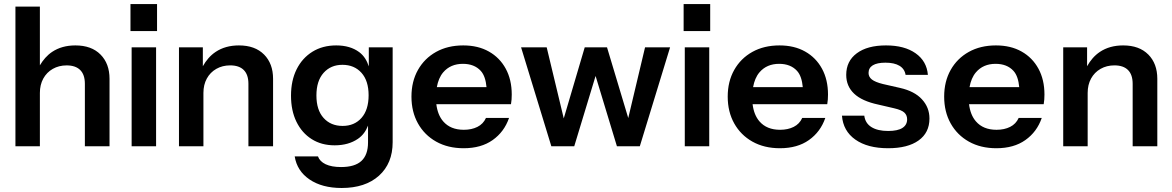

<svg xmlns="http://www.w3.org/2000/svg" viewBox="-20 -734 5848 958"><path d="M481.5 -461.9C451.4 -492.3 409.7 -507.4 356.1 -507.4C310.9 -507.4 272.2 -496.6 239.9 -475C214.2 -457.7 194.9 -434.6 179 -408.1V-701H57V-4.1H179V-270.3C179 -297.4 184.6 -321.2 195.9 -341.9C207.2 -362.5 223 -378.7 243.3 -390.3C263.7 -401.9 286.7 -407.7 312.5 -407.7C342.2 -407.7 364.8 -400 380.3 -384.5C395.8 -369 403.5 -346.1 403.5 -315.8V-4.1H526.5V-340.9C526.5 -391.3 511.5 -431.6 481.5 -461.9Z M758.8 -4.1V-497.7H636.8V-4.1ZM763.6 -579V-713.6H631V-579Z M1297.5 -461.9C1267.4 -492.3 1225.7 -507.4 1172.1 -507.4C1126.9 -507.4 1088.2 -496.6 1055.9 -475C1028.7 -456.8 1008.3 -432.2 992.1 -403.6V-497.8H873V-4.2H995V-270.3C995 -297.5 1000.6 -321.3 1011.9 -342C1023.2 -362.6 1039 -378.8 1059.3 -390.4C1079.7 -402 1102.7 -407.8 1128.5 -407.8C1158.2 -407.8 1180.8 -400.1 1196.3 -384.6C1211.8 -369.1 1219.5 -346.2 1219.5 -315.8V-4.2H1342.5V-341C1342.5 -391.3 1327.5 -431.7 1297.5 -462Z M1820.2 -497.7V-402.8C1810.8 -431.4 1796.2 -456.2 1772.2 -474C1742.2 -496.3 1704 -507.4 1657.5 -507.4C1612.4 -507.4 1572.8 -496.9 1539 -476C1505.1 -455 1478.8 -425.8 1460.1 -388.4C1441.4 -350.9 1432 -307 1432 -256.7C1432 -207 1441 -163.6 1459.1 -126.5C1477.2 -89.4 1502.5 -60.5 1535.1 -39.9C1567.7 -19.2 1605.9 -8.9 1649.8 -8.9C1695.6 -8.9 1734.3 -19.7 1765.9 -41.3C1790.9 -58.4 1806.2 -81.3 1816.3 -107.3V-23.4C1816.3 17.9 1805.3 48.7 1783.4 69C1761.4 89.3 1727.6 99.5 1681.7 99.5C1650.1 99.5 1624.5 94.8 1604.8 85.5C1585.1 76.1 1572.4 63 1566.5 46.3H1450.4C1458.1 94.7 1482.8 133.1 1524.4 161.4C1566.1 189.8 1619.5 204 1684.6 204C1763.4 204 1825.5 183.5 1871 142.6C1916.5 101.6 1939.2 45.9 1939.2 -24.4V-497.7ZM1783.9 -145.9C1760.3 -119.1 1728.8 -105.7 1689.5 -105.7C1650.1 -105.7 1618.5 -118.9 1594.6 -145.4C1570.7 -171.9 1558.8 -209.3 1558.8 -257.7C1558.8 -306.1 1570.7 -343.7 1594.6 -370.5C1618.5 -397.2 1649.8 -410.6 1688.5 -410.6C1727.9 -410.6 1759.5 -397.4 1783.4 -370.9C1807.2 -344.5 1819.2 -307 1819.2 -258.7C1819.2 -210.3 1807.4 -172.7 1783.9 -145.9Z M2503.4 -391.3C2483.4 -428 2455.4 -456.6 2419.2 -476.9C2383.1 -497.3 2340.5 -507.4 2291.4 -507.4C2239.8 -507.4 2194.7 -496.6 2155.9 -475C2117.2 -453.4 2087 -423.4 2065.4 -385C2043.8 -346.6 2033 -302.2 2033 -251.9C2033 -201.5 2043.8 -157 2065.4 -118.3C2087 -79.6 2117.4 -49.2 2156.4 -27.3C2195.5 -5.4 2241.1 5.6 2293.4 5.6C2351.5 5.6 2399.7 -7.9 2438.1 -35.1C2476.5 -62.2 2503.8 -98.9 2519.9 -145.4H2404.7C2395.7 -125.4 2381.5 -110.6 2362.1 -100.9C2342.7 -91.2 2320.2 -86.4 2294.4 -86.4C2249.8 -86.4 2215.5 -100.4 2191.3 -128.5C2172.9 -149.8 2161.5 -178.5 2157.1 -214.1H2529.6C2530.9 -221.9 2531.8 -229.6 2532.5 -237.4C2533.1 -245.1 2533.4 -253.5 2533.4 -262.5C2533.4 -311.6 2523.4 -354.5 2503.4 -391.3ZM2159.6 -299.3C2165 -329.2 2175.3 -354 2191.3 -372.9C2215.5 -401.3 2248.3 -415.5 2289.6 -415.5C2327.7 -415.5 2357.3 -403.8 2378.6 -380.6C2395.9 -361.8 2404.3 -333.3 2407.5 -299.3Z M3198.5 -497.7 3114.7 -145 3008.8 -497.7H2897.5L2792.9 -143.2L2707.8 -497.7H2580L2731 -4.1H2845.2L2951.7 -355L3058.2 -4.1H3172.4L3323.4 -497.7Z M3518.8 -4.1V-497.7H3396.8V-4.1ZM3523.6 -579V-713.6H3391V-579Z M4081.4 -391.3C4061.4 -428 4033.4 -456.6 3997.2 -476.9C3961.1 -497.3 3918.5 -507.4 3869.4 -507.4C3817.8 -507.4 3772.7 -496.6 3733.9 -475C3695.2 -453.4 3665 -423.4 3643.4 -385C3621.8 -346.6 3611 -302.2 3611 -251.9C3611 -201.5 3621.8 -157 3643.4 -118.3C3665 -79.6 3695.4 -49.2 3734.4 -27.3C3773.5 -5.4 3819.1 5.6 3871.4 5.6C3929.5 5.6 3977.7 -7.9 4016.1 -35.1C4054.5 -62.2 4081.8 -98.9 4097.9 -145.4H3982.7C3973.7 -125.4 3959.5 -110.6 3940.1 -100.9C3920.7 -91.2 3898.2 -86.4 3872.4 -86.4C3827.8 -86.4 3793.5 -100.4 3769.3 -128.5C3750.9 -149.8 3739.5 -178.5 3735.1 -214.1H4107.6C4108.9 -221.9 4109.8 -229.6 4110.5 -237.4C4111.1 -245.1 4111.4 -253.5 4111.4 -262.5C4111.4 -311.6 4101.4 -354.5 4081.4 -391.3ZM3737.6 -299.3C3743 -329.2 3753.3 -354 3769.3 -372.9C3793.5 -401.3 3826.3 -415.5 3867.6 -415.5C3905.7 -415.5 3935.3 -403.8 3956.6 -380.6C3973.9 -361.8 3982.3 -333.3 3985.5 -299.3Z M4580.3 -238.3C4555.5 -265.4 4518.9 -284.5 4470.5 -295.4L4385.3 -314.8C4359.5 -321.2 4341.1 -328.8 4330.1 -337.5C4319.1 -346.3 4313.7 -357.1 4313.7 -370C4313.7 -386.7 4320.8 -399.5 4334.9 -408.2C4349.2 -416.9 4370.2 -421.3 4397.9 -421.3C4427.5 -421.3 4450.9 -416.1 4468 -405.8C4485.1 -395.5 4495.3 -380.3 4498.5 -360.3H4609.8C4606 -406.1 4585.5 -442.1 4548.4 -468.2C4511.3 -494.4 4462.1 -507.4 4400.8 -507.4C4338.8 -507.4 4290.3 -494.4 4255.1 -468.2C4219.8 -442.1 4202.3 -406.1 4202.3 -360.3C4202.3 -322.9 4215.4 -291.7 4241.5 -266.9C4267.6 -242 4307.8 -223.8 4362.1 -212.2L4441.3 -193.8C4466.5 -188 4483.6 -180.7 4492.6 -172C4501.7 -163.3 4506.2 -152.2 4506.2 -138.6C4506.2 -119.9 4498.3 -105.6 4482.5 -95.5C4466.8 -85.5 4443 -80.5 4411.3 -80.5C4376.5 -80.5 4348.8 -87 4328.1 -99.9C4307.4 -112.8 4295.6 -131.8 4292.4 -157H4181C4184.9 -106 4207.1 -66.2 4247.8 -37.5C4288.5 -8.8 4343 5.6 4411.3 5.6C4476.6 5.6 4527.2 -7.3 4563.3 -33.1C4599.4 -58.9 4617.6 -95.4 4617.6 -142.5C4617.6 -179.3 4605.2 -211.2 4580.2 -238.3Z M5161.4 -391.3C5141.4 -428 5113.4 -456.6 5077.2 -476.9C5041.1 -497.3 4998.5 -507.4 4949.4 -507.4C4897.8 -507.4 4852.7 -496.6 4813.9 -475C4775.2 -453.4 4745 -423.4 4723.4 -385C4701.8 -346.6 4691 -302.2 4691 -251.9C4691 -201.5 4701.8 -157 4723.4 -118.3C4745 -79.6 4775.4 -49.2 4814.4 -27.3C4853.5 -5.4 4899.1 5.6 4951.4 5.6C5009.5 5.6 5057.7 -7.9 5096.1 -35.1C5134.5 -62.2 5161.8 -98.9 5177.9 -145.4H5062.7C5053.7 -125.4 5039.5 -110.6 5020.1 -100.9C5000.7 -91.2 4978.2 -86.4 4952.4 -86.4C4907.8 -86.4 4873.5 -100.4 4849.3 -128.5C4830.9 -149.8 4819.5 -178.5 4815.1 -214.1H5187.6C5188.9 -221.9 5189.8 -229.6 5190.5 -237.4C5191.1 -245.1 5191.4 -253.5 5191.4 -262.5C5191.4 -311.6 5181.4 -354.5 5161.4 -391.3ZM4817.6 -299.3C4823 -329.2 4833.3 -354 4849.3 -372.9C4873.5 -401.3 4906.3 -415.5 4947.6 -415.5C4985.7 -415.5 5015.3 -403.8 5036.6 -380.6C5053.9 -361.8 5062.3 -333.3 5065.5 -299.3Z M5709.5 -461.9C5679.4 -492.3 5637.7 -507.4 5584.1 -507.4C5538.9 -507.4 5500.2 -496.6 5467.9 -475C5440.7 -456.8 5420.3 -432.2 5404.1 -403.6V-497.8H5285V-4.2H5407V-270.3C5407 -297.5 5412.6 -321.3 5423.9 -342C5435.2 -362.6 5451 -378.8 5471.3 -390.4C5491.7 -402 5514.7 -407.8 5540.5 -407.8C5570.2 -407.8 5592.8 -400.1 5608.3 -384.6C5623.8 -369.1 5631.5 -346.2 5631.5 -315.8V-4.2H5754.5V-341C5754.5 -391.3 5739.5 -431.7 5709.5 -462Z"/></svg>

Font: Diatome Semibold
Style: Regular
Weight: 600
Designer: 15.100.17
Foundry: 15.100.17
Version: Version 1.005;Fontself Maker 3.5.8